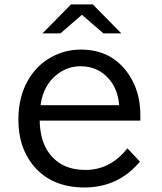

<svg xmlns="http://www.w3.org/2000/svg" viewBox="-20 -805 730 867"><path d="M300.8 -785.2H398.9L527.8 -654.3H446.8L350.1 -738.3L252.9 -654.3H171.9ZM613.8 -260.3H159.2Q161.1 -167.5 202.6 -112.3Q258.8 -37.6 365.7 -37.6Q478.5 -37.6 555.2 -135.3L611.8 -75.2Q514.6 41.5 361.3 41.5Q208.5 41.5 126.5 -62.5Q63 -143.1 63 -264.6Q63 -369.1 108.9 -446.8Q153.8 -522 231 -556.6Q284.7 -581.1 345.2 -581.1Q485.8 -581.1 561.5 -468.8Q613.8 -391.1 613.8 -286.1ZM518.1 -330.1Q512.2 -402.3 472.2 -448.2Q422.4 -505.9 343.3 -505.9Q285.6 -505.9 238.3 -469.2Q175.8 -421.4 163.1 -330.1Z"/></svg>

Font: BIZ UDPGothic
Style: Regular
Weight: 400
Designer: TypeBank Co., Ltd.
Foundry: Morisawa Inc.
Version: Version 1.051